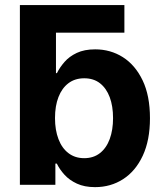

<svg xmlns="http://www.w3.org/2000/svg" viewBox="-20 -748 665 777"><path d="M134.3 -615.7 60.5 -727.5H483.4V-615.7ZM364.7 9.3Q321.8 9.3 291.3 -4.9Q260.7 -19 241 -40.8Q221.2 -62.5 210 -85.9H204.1V0H60.5V-727.5H206.5V-452.1H210.4Q221.7 -475.1 241 -497.3Q260.3 -519.5 290.8 -533.9Q321.3 -548.3 365.2 -548.3Q427.2 -548.3 477.3 -516.6Q527.3 -484.9 557.1 -422.9Q586.9 -360.8 586.9 -269.5Q586.9 -180.7 557.9 -118.2Q528.8 -55.7 478.5 -23.2Q428.2 9.3 364.7 9.3ZM320.8 -107.9Q358.4 -107.9 384.5 -128.4Q410.6 -148.9 424.1 -185.5Q437.5 -222.2 437.5 -270Q437.5 -318.4 424.1 -354.5Q410.6 -390.6 384.8 -410.9Q358.9 -431.2 320.8 -431.2Q283.2 -431.2 256.8 -411.1Q230.5 -391.1 216.6 -355.2Q202.6 -319.3 202.6 -270Q202.6 -221.7 216.6 -185.1Q230.5 -148.4 257.1 -128.2Q283.7 -107.9 320.8 -107.9Z"/></svg>

Font: Inter 17pt
Style: Bold
Weight: 700
Version: Version 4.001;git-66647c0bb